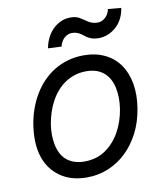

<svg xmlns="http://www.w3.org/2000/svg" viewBox="-84 -815 766 896"><g transform="rotate(-10 298.5 -367.5)"><path d="M51.8 -275.6Q57.9 -312.9 70.3 -347.7Q82.7 -382.5 101 -413.4Q119.3 -444.2 143.6 -469.8Q168 -495.4 197.8 -513.7Q227.6 -532 263 -542.3Q298.3 -552.6 338.8 -552.6Q395.2 -552.6 438.2 -531.8Q481.2 -511 508 -473.2Q534.8 -435.4 544.4 -382.3Q554 -329.2 543.3 -264.2Q533.4 -202.4 507.5 -151.6Q481.5 -100.9 443.7 -64.6Q405.9 -28.4 358.1 -8.5Q310.4 11.4 256.4 11.4Q181.1 11.4 130.3 -24.5Q78.1 -61.1 58.1 -124.3Q38 -187.5 51.8 -275.6ZM133.5 -165.5Q138.1 -142.8 147.7 -123.9Q157.3 -105.1 172.8 -91.8Q188.2 -78.5 209.3 -71.2Q230.5 -63.9 257.8 -63.9Q315.7 -63.9 358 -93.4Q400.9 -123.6 427 -171Q453.1 -218.4 462.4 -275.6Q470.9 -329.5 461.6 -375Q457 -398.1 447.1 -416.9Q437.1 -435.7 421.9 -449.2Q406.6 -462.7 385.7 -470Q364.7 -477.3 337.4 -477.3Q307.5 -477.3 282 -468.9Q256.4 -460.6 235.3 -446Q214.1 -431.5 197.1 -411.4Q180 -391.3 167.3 -367.5Q154.5 -343.8 146 -317.5Q137.4 -291.2 132.8 -264.2Q124.3 -211.6 133.5 -165.5ZM308.9 -737.2Q335.9 -737.2 353.7 -725.9Q362.6 -720.2 371.1 -714.5Q379.6 -708.8 388.5 -703.1Q406.2 -691.8 431.1 -691.8Q442.1 -691.8 451.7 -696.4Q461.3 -701 468.9 -708.5Q476.6 -715.9 481.5 -725.7Q486.5 -735.4 487.9 -745.7L550.4 -740.1Q541.9 -684.3 505.3 -652Q468.4 -619.3 422.6 -619.3Q405.9 -619.3 394.4 -622.7Q382.8 -626.1 373.9 -631Q365.1 -636 358 -642Q350.9 -648.1 342.9 -653.1Q334.9 -658 325.3 -661.4Q315.7 -664.8 301.8 -664.8Q291.9 -664.8 282.5 -660.5Q273.1 -656.2 265.4 -649Q257.8 -641.7 252.5 -631.9Q247.2 -622.2 245 -610.8L181.1 -613.6Q185 -637.8 195.7 -660Q206.3 -682.2 222.8 -699.4Q239.3 -716.6 261.2 -726.9Q283 -737.2 308.9 -737.2Z"/></g></svg>

Font: Inter P
Style: Italic
Weight: 400
Italic angle: -9.40001°
Designer: Rasmus Andersson
Foundry: rsms
Version: Version 3.018;git-588b23468